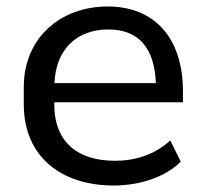

<svg xmlns="http://www.w3.org/2000/svg" viewBox="-20 -569 635 599"><path d="M334.5 9.8C415.5 9.8 496.6 -16.6 543.9 -64.9L511.2 -130.9C462.4 -85.9 401.4 -67.4 338.4 -67.4C224.1 -67.4 149.4 -124 149.4 -243.2V-250H550.8V-283.7C550.8 -450.2 462.4 -548.8 315.9 -548.8C169.9 -548.8 54.2 -451.7 54.2 -297.4V-243.2C54.2 -80.6 170.9 9.8 334.5 9.8ZM317.9 -477.1C410.6 -477.1 461.9 -421.9 466.3 -309.6H149.9C154.3 -417.5 221.7 -477.1 317.9 -477.1Z"/></svg>

Font: Winston
Style: Regular
Weight: 400
Designer: Vernon Adams, Kim Jin-seong, David Berlow, Cristiano Sobral
Foundry: The Winston Project Authors
Version: Version 3.004